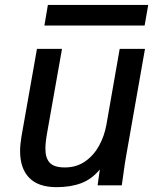

<svg xmlns="http://www.w3.org/2000/svg" viewBox="-20 -747 640 774"><path d="M61 -138Q61 -163.5 66.5 -196.5L129 -550H230L170.5 -214.5Q163 -173.5 163 -147Q163 -110 180.5 -91Q198 -72 241.5 -72Q288 -72 323 -96.2Q358 -120.5 379.5 -159.8Q401 -199 409 -244.5L462.5 -550H564.5L488 -115.5Q483.5 -91.5 476.5 -39L471 0H373.5L382.5 -64Q350 -24.5 307.2 -8.5Q264.5 7.5 208 7.5Q134.5 7.5 97.8 -30.2Q61 -68 61 -138ZM173 -727H577.5L563 -644H159Z"/></svg>

Font: JuliaMono Medium
Style: Italic
Weight: 500
Italic angle: -9°
Monospace: yes
Designer: cormullion
Foundry: corm
Version: Version 0.054; ttfautohint (v1.8.4)